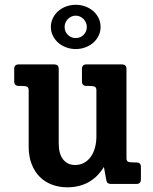

<svg xmlns="http://www.w3.org/2000/svg" viewBox="-20 -777 645 811"><path d="M575.2 -18.6Q575.2 -10.3 570.6 -5.1Q565.9 0 556.2 0H449.2Q440.9 0 435.8 -3.4Q430.7 -6.8 429.2 -15.1L418.9 -71.8Q407.7 -53.2 392.6 -37.4Q377.4 -21.5 358.4 -10Q339.4 1.5 315.7 7.8Q292 14.2 264.2 14.2Q230 14.2 200.2 3.2Q170.4 -7.8 148.4 -29.5Q126.5 -51.3 113.8 -83.5Q101.1 -115.7 101.1 -158.2V-396Q101.1 -407.2 94.5 -410.6Q87.9 -414.1 67.4 -414.1H59.1Q40 -414.1 40 -433.1V-485.8Q40 -504.9 59.1 -504.9H209Q228 -504.9 228 -485.8V-171.9Q228 -126 247.1 -103Q266.1 -80.1 296.9 -80.1Q318.8 -80.1 335.7 -89.6Q352.5 -99.1 364 -115.5Q375.5 -131.8 381.3 -153.8Q387.2 -175.8 387.2 -200.2V-396Q387.2 -407.2 380.6 -410.6Q374 -414.1 353.5 -414.1H345.2Q326.2 -414.1 326.2 -433.1V-485.8Q326.2 -504.9 345.2 -504.9H495.1Q514.2 -504.9 514.2 -485.8V-108.9Q514.2 -97.7 520.5 -94.2Q526.9 -90.8 547.9 -90.8H556.2Q575.2 -90.8 575.2 -71.8ZM404.8 -663.1Q404.8 -643.1 396.5 -626Q388.2 -608.9 373.8 -596.4Q359.4 -584 340.3 -576.9Q321.3 -569.8 299.8 -569.8Q278.8 -569.8 259.5 -576.9Q240.2 -584 226.1 -596.4Q211.9 -608.9 203.4 -626Q194.8 -643.1 194.8 -663.1Q194.8 -683.1 203.4 -700.4Q211.9 -717.8 226.1 -730.2Q240.2 -742.7 259.5 -749.8Q278.8 -756.8 299.8 -756.8Q321.3 -756.8 340.3 -749.8Q359.4 -742.7 373.8 -730.2Q388.2 -717.8 396.5 -700.4Q404.8 -683.1 404.8 -663.1ZM346.7 -663.1Q346.7 -672.9 343 -681.4Q339.4 -689.9 333 -696.5Q326.7 -703.1 318.1 -707Q309.6 -710.9 299.8 -710.9Q290 -710.9 281.5 -707Q272.9 -703.1 266.6 -696.5Q260.3 -689.9 256.6 -681.4Q252.9 -672.9 252.9 -663.1Q252.9 -643.6 266.6 -629.9Q280.3 -616.2 299.8 -616.2Q319.8 -616.2 333.3 -629.9Q346.7 -643.6 346.7 -663.1Z"/></svg>

Font: New Telegraph
Style: Bold
Weight: 700
Designer: Frank Baranowski
Foundry: Frank Baranowski
Version: Version 3.001